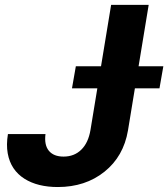

<svg xmlns="http://www.w3.org/2000/svg" viewBox="-20 -747 681 777"><path d="M429.7 -727.3H581.7L540.8 -478.7H641L625.4 -389.6H525.9L497.9 -219.1Q480.1 -114 402.7 -52Q325.3 9.9 213.8 9.9Q173.7 9.9 139.7 1.6Q105.8 -6.7 78.8 -23.8Q51.8 -40.8 34.6 -66.4Q17.4 -92 11.2 -126.6Q5 -161.2 12.1 -204.5H164.1Q158.4 -160.5 177.7 -136.9Q197.1 -113.3 237.2 -113.3Q280.5 -113.3 308.9 -141.2Q337.4 -169 346.2 -221.2L373.9 -389.6H271.3L286.9 -478.7H388.8Z"/></svg>

Font: Karasuma Gothic
Style: Bold Italic
Weight: 700
Italic angle: 9.39998°
Designer: Rasmus Andersson / Ryoko Nishizuka
Foundry: Genbu
Version: Version 1.00